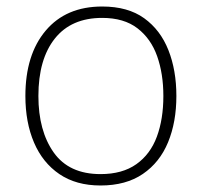

<svg xmlns="http://www.w3.org/2000/svg" viewBox="-20 -560 621 590"><path d="M522 -265Q522 -185 496.5 -123Q471 -61 419 -25.5Q367 10 289 10Q214 10 162.5 -25Q111 -60 84.5 -122Q58 -184 58 -265Q58 -392 120.5 -466Q183 -540 294 -540Q373 -540 423 -504Q473 -468 497.5 -406Q522 -344 522 -265ZM98 -265Q98 -158 145 -91.5Q192 -25 289 -25Q356 -25 399 -55.5Q442 -86 462 -140Q482 -194 482 -265Q482 -333 463 -387Q444 -441 402.5 -473Q361 -505 294 -505Q199 -505 148.5 -441.5Q98 -378 98 -265Z"/></svg>

Font: Noto Sans Bengali UI ExtraLight
Style: Regular
Weight: 200
Designer: Jelle Bosma - Monotype Design Team
Foundry: Monotype Imaging Inc.
Version: Version 2.003; ttfautohint (v1.8.4.7-5d5b)